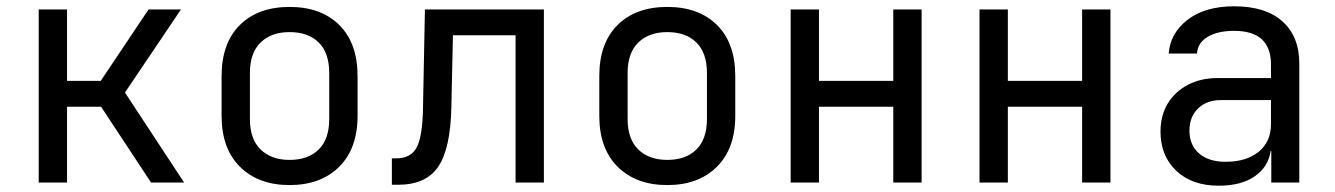

<svg xmlns="http://www.w3.org/2000/svg" viewBox="-20 -580 4240 610"><path d="M103 0V-550H193V-323H300L452 -550H555L377 -286L565 0H460L301 -241H193V0Z M900 8Q801 8 742.5 -50Q684 -108 684 -212V-338Q684 -443 742 -500.5Q800 -558 900 -558Q1000 -558 1058 -500.5Q1116 -443 1116 -338V-212Q1116 -108 1057.5 -50Q999 8 900 8ZM900 -72Q959 -72 992.5 -105Q1026 -138 1026 -202V-348Q1026 -412 992.5 -445Q959 -478 900 -478Q842 -478 808 -445Q774 -412 774 -348V-202Q774 -138 808 -105Q842 -72 900 -72Z M1225 7V-77H1240Q1286 -77 1304.5 -113Q1323 -149 1324 -242L1330 -550H1708V0H1618V-468H1419L1414 -238Q1411 -107 1372 -50Q1333 7 1245 7Z M2100 8Q2001 8 1942.5 -50Q1884 -108 1884 -212V-338Q1884 -443 1942 -500.5Q2000 -558 2100 -558Q2200 -558 2258 -500.5Q2316 -443 2316 -338V-212Q2316 -108 2257.5 -50Q2199 8 2100 8ZM2100 -72Q2159 -72 2192.5 -105Q2226 -138 2226 -202V-348Q2226 -412 2192.5 -445Q2159 -478 2100 -478Q2042 -478 2008 -445Q1974 -412 1974 -348V-202Q1974 -138 2008 -105Q2042 -72 2100 -72Z M2492 0V-550H2582V-323H2818V-550H2908V0H2818V-241H2582V0Z M3092 0V-550H3182V-323H3418V-550H3508V0H3418V-241H3182V0Z M3852 10Q3767 10 3717 -37.5Q3667 -85 3667 -162Q3667 -213 3690 -251Q3713 -289 3754 -310.5Q3795 -332 3848 -332H4018V-375Q4018 -482 3901 -482Q3849 -482 3817 -463Q3785 -444 3783 -410H3693Q3698 -475 3753.5 -517.5Q3809 -560 3901 -560Q4001 -560 4054.5 -512Q4108 -464 4108 -378V0H4019V-100H4017Q4009 -49 3966 -19.5Q3923 10 3852 10ZM3874 -66Q3940 -66 3979 -98Q4018 -130 4018 -185V-262H3858Q3814 -262 3786.5 -235.5Q3759 -209 3759 -165Q3759 -119 3789.5 -92.5Q3820 -66 3874 -66Z"/></svg>

Font: JetBrainsMonoNL NFM
Style: Regular
Weight: 400
Monospace: yes
Designer: Philipp Nurullin, Konstantin Bulenkov
Foundry: JetBrains
Version: Version 2.304; ttfautohint (v1.8.4.7-5d5b);Nerd Fonts 3.3.0